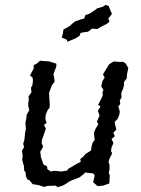

<svg xmlns="http://www.w3.org/2000/svg" viewBox="-20 -759 579 787"><path d="M217 8 207 2 176 3 160 7 143 1 128 -2 114 -4 101 -20 92 -24 86 -38 85 -52 79 -60 78 -80 75 -88 71 -105 73 -121 70 -142 79 -156 75 -169 80 -186 83 -216 86 -229 85 -247 84 -256 88 -273 89 -288 100 -307 96 -324V-338L98 -350L97 -364L109 -381L107 -399L113 -411L115 -427L114 -440L103 -450L118 -478V-492L129 -497L144 -510L184 -507L192 -504L211 -498V-487L199 -455L202 -441L204 -424L193 -410L188 -397L181 -378L183 -345L184 -330L183 -317L176 -309L168 -291L166 -271L171 -255L160 -247L168 -232L162 -214L152 -186L151 -171L157 -158L145 -137L148 -114L154 -97L158 -85L173 -77L174 -66L188 -56L202 -59L232 -56L255 -60L261 -68L281 -79L288 -84L311 -96L309 -107L320 -116L332 -129L353 -142L355 -156L359 -173L368 -185L365 -215L371 -230L383 -249L377 -261L383 -273L388 -286L381 -304L392 -323L382 -329L391 -346L401 -367L400 -379L404 -391L395 -405L400 -427L409 -441L402 -454L417 -479L428 -496L446 -507L474 -505L484 -506L495 -499L506 -480L500 -452V-439L488 -422V-408L485 -397L477 -377L478 -360L471 -347L473 -332L465 -323L471 -302L469 -288L462 -272L450 -259L453 -243L457 -228L444 -214L451 -201L437 -189L445 -173L437 -154L435 -139L440 -131L429 -109L425 -96L429 -83V-66L426 -50L430 -40L428 -7L402 2L380 4L362 -12L368 -39L363 -48L329 -52L326 -48L306 -32L293 -27L277 -21L264 -15L251 -6L239 1ZM256 -588 254 -596 245 -600 233 -605 238 -623 240 -638 255 -646 268 -654 276 -662 287 -671 310 -679 325 -683 330 -697 347 -703 358 -710 379 -725 390 -728 403 -732 413 -739 426 -734 430 -722 439 -702 424 -683 429 -670 416 -660 403 -654 394 -649 379 -640 366 -641 358 -642 341 -629 325 -627 310 -624 307 -613 292 -603 281 -598Z"/></svg>

Font: Winky Rough Light
Style: Italic
Weight: 300
Italic angle: -8.97852°
Designer: Simon Atzbach
Foundry: typofactur
Version: Version 1.206; ttfautohint (v1.8.4.7-5d5b)